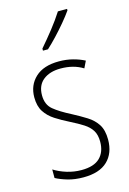

<svg xmlns="http://www.w3.org/2000/svg" viewBox="-119 -822 598 890"><g transform="rotate(-15 180.5 -377.0)"><path d="M323 -130Q323 -65 284 -27.5Q245 10 168 10Q126 10 92.5 0Q59 -10 37 -22V-63Q64 -46 98 -35.5Q132 -25 168 -25Q228 -25 256.5 -53Q285 -81 285 -130Q285 -163 272 -184Q259 -205 234 -221Q209 -237 175 -254Q137 -273 107.5 -292Q78 -311 60.5 -338Q43 -365 43 -407Q43 -465 82.5 -502Q122 -539 196 -539Q231 -539 262 -531Q293 -523 318 -510L302 -477Q257 -505 195 -505Q143 -505 111.5 -480Q80 -455 80 -407Q80 -362 109 -338Q138 -314 191 -287Q227 -268 257.5 -249Q288 -230 305.5 -202.5Q323 -175 323 -130ZM296 -757Q280 -734 256.5 -706Q233 -678 208 -651.5Q183 -625 162 -606H138V-616Q170 -653 199.5 -690.5Q229 -728 252 -764H296Z"/></g></svg>

Font: Noto Sans Lao UI Cond ExtLt
Style: Regular
Weight: 200
Width: 3
Designer: Monotype Design Team
Foundry: Monotype Imaging Inc.
Version: Version 2.000; ttfautohint (v1.8.4.7-5d5b)